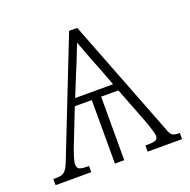

<svg xmlns="http://www.w3.org/2000/svg" viewBox="-102 -635 724 733"><g transform="rotate(-20 260.5 -268.0)"><path d="M3 0V-25H17Q36 -25 46.5 -32.5Q57 -40 67 -63L253 -536H286L476 -46Q481 -34 488.5 -29.5Q496 -25 517 -25V0H377V-25Q410 -25 418.5 -29Q427 -33 428 -45Q428 -52 422.5 -70.5Q417 -89 412 -103L352 -258H282V0H244V-258H175L115 -105Q111 -94 105.5 -76.5Q100 -59 100 -49Q100 -35 108.5 -30Q117 -25 148 -25V0ZM187 -287H341L312 -364Q295 -405 285 -433Q275 -461 266 -483Q257 -461 247 -434.5Q237 -408 221 -371Z"/></g></svg>

Font: Noto Serif ExtraLight
Style: Regular
Weight: 200
Designer: Monotype Design Team
Foundry: Monotype Imaging Inc.
Version: Version 2.015; ttfautohint (v1.8.4.7-5d5b)